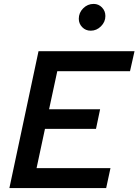

<svg xmlns="http://www.w3.org/2000/svg" viewBox="-20 -962 708 982"><path d="M28 0 177 -700H668L645 -598H273L231 -403H492L471 -303H210L167 -102H545L523 0ZM444 -805Q418 -805 400.5 -823Q383 -841 383 -866Q383 -897 405.5 -919.5Q428 -942 459 -942Q484 -942 501.5 -924Q519 -906 519 -880Q519 -850 496.5 -827.5Q474 -805 444 -805Z"/></svg>

Font: Red Hat Text Medium
Style: Italic
Weight: 500
Italic angle: -12°
Designer: Pentagram, MCKL
Foundry: Pentagram, MCKL
Version: Version 1.023; ttfautohint (v1.8.3)